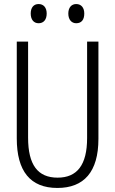

<svg xmlns="http://www.w3.org/2000/svg" viewBox="-20 -920 570 950"><path d="M357 -805C383 -805 397 -822 397 -853C397 -882 382 -900 357 -900C334 -900 318 -883 318 -853C318 -823 334 -805 357 -805ZM171 -805C196 -805 211 -823 211 -853C211 -882 196 -900 171 -900C147 -900 132 -883 132 -853C132 -823 147 -805 171 -805ZM264 10C395 10 467 -69 467 -233V-714H411V-237C411 -103 361 -41 265 -41C167 -41 119 -104 119 -239V-714H63V-235C63 -73 130 10 264 10Z"/></svg>

Font: Noto Sans Mono Condensed Light
Style: Regular
Weight: 300
Width: 3
Designer: Monotype Design Team
Foundry: Monotype Imaging Inc.
Version: Version 2.014